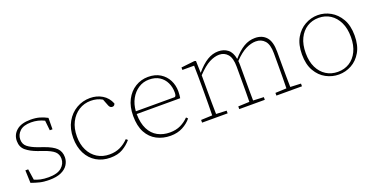

<svg xmlns="http://www.w3.org/2000/svg" viewBox="-23 -1010 3007 1539"><g transform="rotate(-20 1480.5 -240.0)"><path d="M211 13Q164 13 129.5 4.5Q95 -4 59 -17L55 -125H79L93 -32Q115 -22 144 -15.5Q173 -9 213 -9Q288 -9 323.5 -40Q359 -71 359 -114Q359 -152 334 -175.5Q309 -199 243 -222L200 -237Q142 -258 106.5 -287.5Q71 -317 71 -369Q71 -423 112 -458Q153 -493 231 -493Q275 -493 308.5 -483.5Q342 -474 373 -457L372 -360H349L340 -445Q288 -471 229 -471Q164 -471 132.5 -441.5Q101 -412 101 -371Q101 -331 129.5 -308Q158 -285 213 -265L259 -249Q329 -224 359 -194.5Q389 -165 389 -117Q389 -83 370.5 -53Q352 -23 312.5 -5Q273 13 211 13Z M732 13Q665 13 613.5 -17.5Q562 -48 533 -104.5Q504 -161 504 -237Q504 -316 536.5 -373.5Q569 -431 622.5 -462Q676 -493 739 -493Q796 -493 842 -465.5Q888 -438 909 -385Q904 -365 885 -365Q866 -365 857 -386L834 -445Q791 -470 737 -470Q680 -470 634.5 -441Q589 -412 562.5 -360Q536 -308 536 -238Q536 -171 561 -120.5Q586 -70 631 -42Q676 -14 735 -14Q785 -14 824.5 -32.5Q864 -51 897 -85L911 -73Q881 -37 838.5 -12Q796 13 732 13Z M1234 -470Q1184 -470 1143.5 -443.5Q1103 -417 1078 -371.5Q1053 -326 1049 -267H1380Q1394 -270 1394 -303Q1394 -348 1376 -386Q1358 -424 1322.5 -447Q1287 -470 1234 -470ZM1246 13Q1181 13 1128.5 -14.5Q1076 -42 1046 -97.5Q1016 -153 1016 -238Q1016 -318 1045.5 -375Q1075 -432 1125 -462.5Q1175 -493 1234 -493Q1295 -493 1337.5 -466.5Q1380 -440 1402 -396.5Q1424 -353 1424 -301Q1424 -283 1422.5 -269Q1421 -255 1419 -244H1048Q1049 -165 1075 -114Q1101 -63 1146.5 -38.5Q1192 -14 1249 -14Q1302 -14 1341 -33Q1380 -52 1410 -83L1423 -70Q1395 -35 1350 -11Q1305 13 1246 13Z M1517 0V-23L1613 -27Q1614 -68 1614.5 -120Q1615 -172 1615 -213V-263Q1615 -314 1614.5 -362Q1614 -410 1613 -451H1513V-472L1628 -485L1640 -481L1643 -379Q1693 -438 1738.5 -465.5Q1784 -493 1833 -493Q1880 -493 1913 -467.5Q1946 -442 1956 -384H1957Q2004 -439 2049.5 -466Q2095 -493 2146 -493Q2207 -493 2242 -454Q2277 -415 2277 -328V-213Q2277 -170 2277.5 -119Q2278 -68 2279 -27L2369 -23V0H2151V-23L2246 -27Q2247 -68 2247.5 -119Q2248 -170 2248 -213V-326Q2248 -400 2219 -432.5Q2190 -465 2143 -465Q2103 -465 2058 -443Q2013 -421 1959 -365Q1960 -356 1960.5 -347Q1961 -338 1961 -328V-213Q1961 -170 1961 -119Q1961 -68 1962 -27L2052 -23V0H1834V-23L1930 -27Q1931 -68 1931 -119Q1931 -170 1931 -213V-326Q1931 -400 1903 -432.5Q1875 -465 1831 -465Q1791 -465 1746.5 -442Q1702 -419 1644 -358V-213Q1644 -172 1644.5 -120Q1645 -68 1646 -27L1735 -23V0Z M2681 13Q2624 13 2572.5 -14.5Q2521 -42 2488.5 -98Q2456 -154 2456 -239Q2456 -324 2488.5 -380Q2521 -436 2572.5 -464.5Q2624 -493 2681 -493Q2738 -493 2789 -464.5Q2840 -436 2872.5 -380Q2905 -324 2905 -239Q2905 -154 2872.5 -98Q2840 -42 2789 -14.5Q2738 13 2681 13ZM2681 -10Q2737 -10 2780 -37Q2823 -64 2848 -115Q2873 -166 2873 -238Q2873 -311 2848 -362.5Q2823 -414 2780 -442Q2737 -470 2681 -470Q2625 -470 2581.5 -442.5Q2538 -415 2513 -363.5Q2488 -312 2488 -239Q2488 -167 2513 -116Q2538 -65 2581.5 -37.5Q2625 -10 2681 -10Z"/></g></svg>

Font: Source Serif 4 SmText ExtraLight
Style: Regular
Weight: 200
Designer: Frank Grießhammer
Foundry: Adobe
Version: Version 4.005;hotconv 1.1.0;makeotfexe 2.6.0